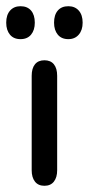

<svg xmlns="http://www.w3.org/2000/svg" viewBox="-34 -589 286 618"><path d="M68 -41Q68 -18 78.5 -4.5Q89 9 109 9Q129 9 139.5 -4.5Q150 -18 150 -41V-345Q150 -369 139.5 -382Q129 -395 109 -395Q89 -395 78.5 -382Q68 -369 68 -345ZM32 -569Q11 -569 -1.5 -555Q-14 -541 -14 -516Q-14 -492 -2 -477.5Q10 -463 32 -463Q54 -463 66 -477.5Q78 -492 78 -516Q78 -541 66 -555Q54 -569 32 -569ZM186 -569Q164 -569 152 -555Q140 -541 140 -516Q140 -492 152 -477.5Q164 -463 186 -463Q207 -463 219.5 -477.5Q232 -492 232 -516Q232 -541 219.5 -555Q207 -569 186 -569Z"/></svg>

Font: Beiruti Medium
Style: Regular
Weight: 500
Designer: Arlette Boutros
Foundry: Boutros
Version: Version 1.41